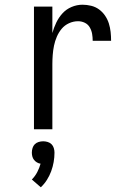

<svg xmlns="http://www.w3.org/2000/svg" viewBox="-20 -548 540 814"><path d="M124 0V-520H202V-408Q208 -430 218.5 -452Q229 -474 245 -491.5Q261 -509 283.5 -518.5Q306 -528 330 -528Q348 -528 366.5 -523.5Q385 -519 400 -508Q415 -497 425.5 -481.5Q436 -466 441.5 -448.5Q447 -431 449 -412.5Q451 -394 451 -375H373Q373 -390 370.5 -404.5Q368 -419 360.5 -432Q353 -445 339.5 -451.5Q326 -458 311 -458Q291 -458 272.5 -449.5Q254 -441 241.5 -426Q229 -411 221 -392.5Q213 -374 209 -354.5Q205 -335 203.5 -315Q202 -295 202 -276V0ZM153 246 115 213Q129 199 138 181.5Q147 164 152 146Q144 145 136.5 140.5Q129 136 124 129.5Q119 123 117 115Q115 107 115 99Q115 89 118 79.5Q121 70 127.5 63.5Q134 57 143.5 54Q153 51 163 51Q173 51 182.5 54Q192 57 198.5 63.5Q205 70 208 79.5Q211 89 211 99Q211 119 207.5 139Q204 159 197 178Q190 197 179 214.5Q168 232 153 246Z"/></svg>

Font: Iosevka
Style: Regular
Weight: 400
Monospace: yes
Designer: Belleve Invis
Foundry: Belleve Invis
Version: Version 33.2.3; ttfautohint (v1.8.4)